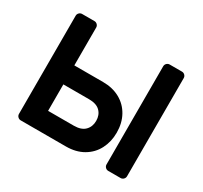

<svg xmlns="http://www.w3.org/2000/svg" viewBox="-144 -897 1155 1094"><g transform="rotate(30 433.5 -350.0)"><path d="M186 -700H105C97.7 -700 91.3 -697.3 86 -692C80.7 -686.7 78 -680.3 78 -673V-27C78 -19.7 80.7 -13.3 86 -8C91.3 -2.7 97.7 0 105 0H402C446 0 484 -9.3 516 -28C548 -46.7 572.3 -72.2 589 -104.5C605.7 -136.8 614 -172.7 614 -212C614 -254 605.2 -291 587.5 -323C569.8 -355 545 -379.8 513 -397.5C481 -415.2 444 -424 402 -424H213V-673C213 -680.3 210.3 -686.7 205 -692C199.7 -697.3 193.3 -700 186 -700ZM781 -692C775.7 -697.3 769.3 -700 762 -700H681C673.7 -700 667.3 -697.3 662 -692C656.7 -686.7 654 -680.3 654 -673V-27C654 -19.7 656.7 -13.3 662 -8C667.3 -2.7 673.7 0 681 0H762C769.3 0 775.7 -2.7 781 -8C786.3 -13.3 789 -19.7 789 -27V-673C789 -680.3 786.3 -686.7 781 -692ZM382 -125H213V-299H382C414.7 -299 439 -291 455 -275C471 -259 479 -238 479 -212C479 -186.7 471 -165.8 455 -149.5C439 -133.2 414.7 -125 382 -125Z"/></g></svg>

Font: Rubik
Style: Regular
Weight: 500
Designer: Hubert & Fischer
Foundry: Hubert & Fischer
Version: Version 1.100